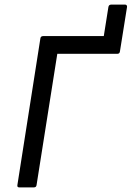

<svg xmlns="http://www.w3.org/2000/svg" viewBox="-20 -811 570 831"><path d="M63 0Q53.7 0 55.2 -9.8L154.8 -645Q156.2 -654.8 167 -654.8H429.2L449.2 -780.8Q451.2 -791 460.9 -791H522Q525.9 -791 528.1 -788.1Q530.3 -785.2 529.8 -780.8L499 -587.9Q497.6 -578.1 487.8 -578.1H228L138.2 -9.8Q136.7 0 127 0Z"/></svg>

Font: Sofia Sans
Style: Italic
Weight: 400
Italic angle: -9°
Designer: Botio Nikoltchev, Ani Petrova
Foundry: lettersoup
Version: Version 4.100